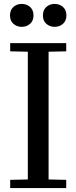

<svg xmlns="http://www.w3.org/2000/svg" viewBox="-20 -960 390 980"><path d="M32 -42 122 -44V-696L32 -698V-740H318V-698L228 -696V-44L318 -42V0H32ZM31 -881Q31 -909 48.5 -924.5Q66 -940 91 -940Q116 -940 133.5 -924.5Q151 -909 151 -881Q151 -854 133.5 -838.5Q116 -823 91 -823Q66 -823 48.5 -838.5Q31 -854 31 -881ZM199 -881Q199 -909 216.5 -924.5Q234 -940 259 -940Q284 -940 301.5 -924.5Q319 -909 319 -881Q319 -854 301.5 -838.5Q284 -823 259 -823Q234 -823 216.5 -838.5Q199 -854 199 -881Z"/></svg>

Font: Minipax
Style: Regular
Weight: 400
Designer: Raphaël Ronot
Foundry: Velvetyne Type Foundry
Version: Version 1.000